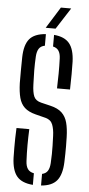

<svg xmlns="http://www.w3.org/2000/svg" viewBox="-63 -990 477 1031"><g transform="rotate(5 175.5 -474.5)"><path d="M155.3 6.3Q94.9 1.7 68.4 -30.4Q41.8 -62.5 39.4 -129.8Q38.9 -159.7 38.7 -184.7Q38.5 -209.7 39.1 -234.9Q39.7 -260.2 41.1 -290.1H110.1Q108.1 -246.4 108 -203Q107.9 -159.5 110.1 -118.5Q111.3 -90.8 122 -75.6Q132.6 -60.4 155.3 -56.2ZM199.3 5.9V-56.6Q220.1 -61.3 229.6 -76.5Q239.1 -91.6 240.7 -118.5Q242.3 -145.8 242.6 -167.5Q243 -189.3 242.4 -212.2Q241.9 -235.1 240.7 -265.2Q239.5 -301.3 230 -325.8Q220.6 -350.4 192.3 -358L137.7 -371.8Q98.4 -381.8 77.2 -401.4Q56.1 -421.1 47.7 -453.1Q39.3 -485 37.8 -531.4Q37.3 -563 37.7 -599.9Q38.1 -636.8 38.6 -671.6Q40.2 -738.5 66.5 -770.1Q92.8 -801.7 154.5 -806.3V-743.8Q132.7 -739.6 122.8 -724.5Q112.8 -709.4 111.1 -682.1Q108.9 -644.7 109.1 -607Q109.3 -569.2 111.1 -531.4Q112.4 -488.8 121.9 -466.7Q131.4 -444.6 161.3 -437.4L212 -425.2Q252.5 -415.7 274.1 -395.2Q295.6 -374.7 304.1 -342.5Q312.6 -310.3 313.8 -265.2Q314.7 -235.8 314.7 -215.2Q314.7 -194.5 314.4 -175.1Q314.1 -155.6 313.2 -129.8Q310.8 -62.9 284.5 -30.8Q258.2 1.3 199.3 5.9ZM239.3 -521.1Q240.8 -561.1 241.1 -601.6Q241.4 -642.1 239.9 -682.1Q239 -708.9 229 -723.8Q219.1 -738.7 198.5 -743.3V-805.9Q255.3 -801.3 281.5 -769.5Q307.8 -737.6 310.2 -670.8Q311.2 -643.7 310.8 -604Q310.5 -564.3 309.4 -521.1ZM150.4 -840 222.3 -955.2H277.8L203.7 -840Z"/></g></svg>

Font: Big Shoulders Stencil Thin
Style: Regular
Weight: 100
Designer: Patric King
Foundry: XO Type Co
Version: Version 2.001